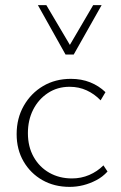

<svg xmlns="http://www.w3.org/2000/svg" viewBox="-20 -724 471 750"><path d="M252 6Q192 6 145.5 -20.5Q99 -47 72 -93.5Q45 -140 45 -200Q45 -262 73 -311Q101 -360 148.5 -388Q196 -416 257 -416Q298 -416 332 -402.5Q366 -389 392 -364L373 -332Q349 -357 318.5 -371Q288 -385 252 -385Q204 -385 167 -360.5Q130 -336 109.5 -295.5Q89 -255 89 -204Q89 -151 111.5 -111Q134 -71 173 -49Q212 -27 261 -27Q297 -27 328.5 -40.5Q360 -54 384 -78L400 -54Q381 -33 356 -20Q331 -7 305 -0.5Q279 6 252 6ZM236 -511 245 -535 344 -704H377L268 -511ZM236 -511 128 -704H161L261 -535L268 -511Z"/></svg>

Font: Ysabeau Office ExtraLight
Style: Regular
Weight: 250
Designer: Christian Thalmann (Catharsis Fonts)
Version: Version 2.001;gftools[0.9.30]; featfreeze: tnum,lnum,ss02